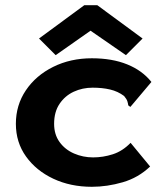

<svg xmlns="http://www.w3.org/2000/svg" viewBox="-20 -706 640 738"><path d="M333 12Q251 12 185 -19Q119 -50 80 -104.5Q41 -159 41 -230Q41 -302 79.5 -359Q118 -416 184.5 -449Q251 -482 333 -482Q411 -482 469 -458.5Q527 -435 562 -391L487 -302L481 -295L473 -301Q472 -309 469.5 -317Q467 -325 457 -337Q433 -355 403 -362Q373 -369 336 -369Q297 -369 263.5 -353.5Q230 -338 209 -307Q188 -276 188 -230Q188 -189 209 -160Q230 -131 264.5 -116Q299 -101 338 -101Q376 -101 413.5 -113Q451 -125 482 -157L557 -66Q512 -23 452 -5.5Q392 12 333 12ZM194 -494 130 -558 304 -686H354L528 -558L464 -494L328 -588Z"/></svg>

Font: Inconsolata Expanded Black
Style: Regular
Weight: 900
Width: 7
Monospace: yes
Designer: Raph Levien, Cyreal, Brenton Simpson
Foundry: Raph Levien, Cyreal, Google
Version: Version 3.001; ttfautohint (v1.8.2.53-6de2)